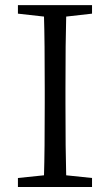

<svg xmlns="http://www.w3.org/2000/svg" viewBox="-20 -749 440 769"><path d="M348.6 -694.3 245.1 -682.6Q242.2 -587.9 242.2 -391.6V-336.9Q242.2 -142.6 245.1 -46.9L348.6 -36.1V0H51.8V-36.1L156.2 -46.9Q159.2 -141.6 159.2 -336.9V-391.6Q159.2 -586.9 156.2 -682.6L51.8 -694.3V-728.5H348.6Z"/></svg>

Font: Bpmf Zihi Serif Regular
Style: Regular
Weight: 400
Foundry: But Ko
Version: Version 1.320